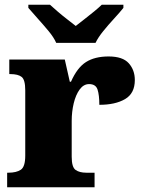

<svg xmlns="http://www.w3.org/2000/svg" viewBox="-20 -786 601 806"><path d="M10 0V-61H15Q49 -61 67.5 -73.5Q86 -86 86 -133V-407Q86 -451 71 -463Q56 -475 23 -475H19V-536H252L273 -443H278Q304 -502 341 -525.5Q378 -549 436 -549Q495 -549 520.5 -520.5Q546 -492 546 -450Q546 -394 505 -370Q464 -346 397 -346Q397 -387 389.5 -410Q382 -433 354 -433Q331 -433 314.5 -410.5Q298 -388 289.5 -352.5Q281 -317 281 -278V-128Q281 -84 297.5 -72.5Q314 -61 342 -61H377V0ZM216 -606Q206 -629 184 -655.5Q162 -682 138.5 -708Q115 -734 99 -753V-766H190Q201 -756 220.5 -739Q240 -722 261.5 -705.5Q283 -689 298 -677Q313 -689 334.5 -705.5Q356 -722 376.5 -739Q397 -756 407 -766H498V-753Q483 -734 459 -708Q435 -682 413.5 -655.5Q392 -629 381 -606Z"/></svg>

Font: Noto Serif Devanagari Black
Style: Regular
Weight: 900
Designer: Universal Thirst, Indian Type Foundry and the Monotype Design Team
Foundry: Monotype Imaging Inc.
Version: Version 2.004; ttfautohint (v1.8.4.7-5d5b)